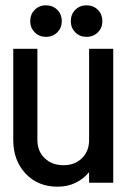

<svg xmlns="http://www.w3.org/2000/svg" viewBox="-20 -689 488 724"><path d="M316 -505H407V0H316V-40Q295 -14 264.5 0.5Q234 15 197 15Q123 15 76.5 -34.5Q30 -84 30 -161V-505H121V-161Q121 -119 148.5 -92.5Q176 -66 220 -66Q262 -66 289 -92.5Q316 -119 316 -161ZM94 -609Q94 -635 111 -652Q128 -669 153 -669Q179 -669 196 -652Q213 -635 213 -609Q213 -584 196 -567Q179 -550 153 -550Q128 -550 111 -567Q94 -584 94 -609ZM247 -609Q247 -635 264 -652Q281 -669 306 -669Q332 -669 349 -652Q366 -635 366 -609Q366 -584 349 -567Q332 -550 306 -550Q281 -550 264 -567Q247 -584 247 -609Z"/></svg>

Font: Akshar
Style: Regular
Weight: 400
Designer: Tall Chai
Foundry: Tall Chai
Version: Version 1.000